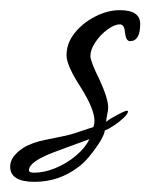

<svg xmlns="http://www.w3.org/2000/svg" viewBox="-46 -332 296 378"><path d="M22 26Q-26 26 -26 -4Q-26 -24 0 -41Q18 -52 45 -57Q64 -61 79 -64Q94 -67 105 -71L138 -82Q139 -85 139.5 -88Q140 -91 140 -94Q140 -117 113 -160Q85 -203 85 -223Q85 -247 101 -267Q117 -287 141.5 -299.5Q166 -312 190 -312Q230 -312 230 -285Q230 -251 210 -251Q202 -251 200 -268Q199 -284 190 -284Q179 -284 165 -273.5Q151 -263 141.5 -248.5Q132 -234 132 -222Q132 -211 150 -175Q167 -138 167 -120Q167 -118 166.5 -114.5Q166 -111 165 -106Q164 -102 163.5 -98Q163 -94 163 -92Q166 -95 174.5 -100Q183 -105 192 -109.5Q201 -114 204 -114Q206 -114 206 -113Q206 -108 197.5 -100Q189 -92 178.5 -85Q168 -78 160 -75V-73Q158 -64 149 -50Q140 -36 129 -23Q118 -10 108 -3Q70 26 22 26ZM21 8Q41 8 63 -1Q85 -10 103.5 -25.5Q122 -41 130 -58Q110 -51 93 -44.5Q76 -38 62 -33Q11 -14 11 3Q11 8 21 8Z"/></svg>

Font: Petemoss
Style: Regular
Weight: 400
Designer: Robert E. Leuschke
Foundry: Robert E. Leuschke
Version: Version 1.010; ttfautohint (v1.8.3)